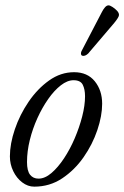

<svg xmlns="http://www.w3.org/2000/svg" viewBox="-20 -684 465 718"><path d="M108 14Q84 14 63 -2Q42 -18 29.5 -44Q17 -70 17 -99Q17 -146 35.5 -200.5Q54 -255 87 -303.5Q120 -352 163.5 -383Q207 -414 257 -414Q307 -414 334.5 -380Q362 -346 362 -296Q362 -251 344 -197.5Q326 -144 292.5 -96Q259 -48 212.5 -17Q166 14 108 14ZM124 -16Q148 -16 172.5 -37Q197 -58 219.5 -92Q242 -126 259.5 -167Q277 -208 287.5 -249Q298 -290 298 -324Q298 -350 289.5 -367Q281 -384 255 -384Q232 -384 207.5 -365Q183 -346 160.5 -314Q138 -282 120 -242.5Q102 -203 91.5 -160.5Q81 -118 81 -78Q81 -45 92.5 -30.5Q104 -16 124 -16ZM292 -475Q284 -475 283 -481.5Q282 -488 286 -495L361 -639Q366 -649 372.5 -656.5Q379 -664 386 -664Q391 -664 400.5 -658Q410 -652 417.5 -644Q425 -636 425 -628Q425 -624 420.5 -616.5Q416 -609 407 -598L315 -490Q311 -484 304.5 -479.5Q298 -475 292 -475Z"/></svg>

Font: EB Garamond
Style: Italic
Weight: 400
Italic angle: -17.2°
Designer: Georg Duffner and Octavio Pardo
Foundry: Georg Duffner
Version: Version 1.001